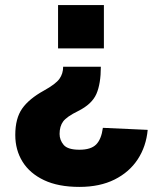

<svg xmlns="http://www.w3.org/2000/svg" viewBox="-20 -572 640 754"><path d="M388 -552V-382H208V-552ZM292 162Q209 162 153 135.5Q97 109 68.5 63Q40 17 40 -42Q40 -107 67 -145.5Q94 -184 152 -216Q199 -242 213.5 -262.5Q228 -283 228 -310H376Q376 -243 358.5 -203Q341 -163 287 -136Q242 -114 228 -95Q214 -76 214 -46Q214 -22 230 -3Q246 16 292 16Q337 16 357.5 -4.5Q378 -25 384 -70L560 -62Q554 3 521 53.5Q488 104 430 133Q372 162 292 162Z"/></svg>

Font: Geist Mono Black
Style: Regular
Weight: 900
Monospace: yes
Designer: Basement.studio, Andrés Briganti, Mateo Zaragoza
Foundry: Basement.studio, Vercel, Andrés Briganti, Guido Ferreyra, Mateo Zaragoza
Version: Version 1.500; ttfautohint (v1.8.4.7-5d5b)